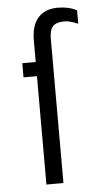

<svg xmlns="http://www.w3.org/2000/svg" viewBox="-53 -763 443 798"><g transform="rotate(-5 169.0 -364.0)"><path d="M298 -710V-654Q264 -669 241 -669Q209 -669 194 -654.5Q179 -640 179 -603V0H108V-452H52V-511H108V-600Q108 -664 137 -696Q166 -728 218 -728Q265 -728 298 -710Z"/></g></svg>

Font: Chivo Light
Style: Regular
Weight: 300
Designer: Hector Gatti
Foundry: Omnibus-Type
Version: Version 1.007